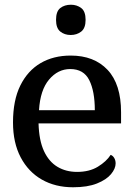

<svg xmlns="http://www.w3.org/2000/svg" viewBox="-20 -782 582 812"><path d="M289 10Q214 10 157 -22.5Q100 -55 67.5 -116.5Q35 -178 35 -264Q35 -358 66 -420.5Q97 -483 151.5 -515Q206 -547 279 -547Q378 -547 435 -486.5Q492 -426 492 -307V-260H143Q145 -188 166 -143Q187 -98 223 -76.5Q259 -55 306 -55Q358 -55 394 -77Q430 -99 448 -127Q457 -124 463 -114Q469 -104 469 -91Q469 -69 449.5 -45.5Q430 -22 390 -6Q350 10 289 10ZM381 -316Q381 -396 357.5 -443Q334 -490 277 -490Q225 -490 187.5 -445.5Q150 -401 145 -316ZM279 -634Q253 -634 235 -648.5Q217 -663 217 -698Q217 -734 235 -748Q253 -762 280 -762Q305 -762 323.5 -748Q342 -734 342 -698Q342 -663 323.5 -648.5Q305 -634 279 -634Z"/></svg>

Font: ET Text
Style: Regular
Weight: 470
Designer: Monotype Design Team
Foundry: Monotype Imaging Inc.
Version: Version 2.009